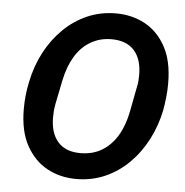

<svg xmlns="http://www.w3.org/2000/svg" viewBox="-52 -760 794 823"><g transform="rotate(5 345.0 -349.0)"><path d="M305 12Q237 12 181 -18Q125 -48 90.5 -110Q56 -172 56 -268Q56 -298 59 -326.5Q62 -355 68 -383Q82 -453 113 -512Q144 -571 189 -615.5Q234 -660 291 -685Q348 -710 415 -710Q483 -710 539 -680Q595 -650 629 -588Q663 -526 663 -430Q663 -401 660 -372Q657 -343 652 -315Q638 -246 607 -186.5Q576 -127 531 -82.5Q486 -38 429 -13Q372 12 305 12ZM314 -100Q366 -100 405.5 -123.5Q445 -147 471.5 -190.5Q498 -234 510 -295L530 -399Q534 -415 535 -429.5Q536 -444 536 -456Q536 -524 502.5 -561Q469 -598 405 -598Q355 -598 315 -574.5Q275 -551 249 -508Q223 -465 210 -403L189 -299Q186 -283 185 -269Q184 -255 184 -242Q184 -175 217 -137.5Q250 -100 314 -100Z"/></g></svg>

Font: IBM Plex Sans SemiBold
Style: Italic
Weight: 600
Italic angle: -11.31°
Designer: Mike Abbink, Paul van der Laan, Pieter van Rosmalen
Foundry: Bold Monday
Version: Version 3.201